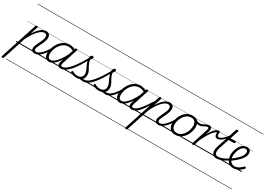

<svg xmlns="http://www.w3.org/2000/svg" viewBox="-93 -2281 5640 4067"><g transform="rotate(30 2726.5 -247.5)"><path d="M-80 435Q-94 435 -100 428.5Q-106 422 -103 410L191 -494Q196 -506 201.5 -510.5Q207 -515 221 -515Q238 -515 244.5 -509.5Q251 -504 247 -492L185 -303Q231 -379 276 -426.5Q321 -474 364 -496.5Q407 -519 446 -519Q482 -519 505 -506.5Q528 -494 540 -470Q552 -446 552 -411Q552 -376 540 -338Q528 -300 510.5 -261.5Q493 -223 475 -187.5Q457 -152 445 -122Q433 -92 433 -71Q433 -50 445 -40.5Q457 -31 481 -31Q490 -31 494 -23.5Q498 -16 496 -7Q494 2 487 9.5Q480 17 468 17Q424 17 401.5 -4.5Q379 -26 379 -66Q379 -92 390.5 -125Q402 -158 419.5 -193.5Q437 -229 454.5 -266Q472 -303 484 -338.5Q496 -374 496 -405Q496 -435 480.5 -452Q465 -469 431 -469Q401 -469 364.5 -447.5Q328 -426 288 -383Q248 -340 207.5 -276.5Q167 -213 128 -130L-49 416Q-53 426 -59 430.5Q-65 435 -80 435ZM0 410H635V420H0ZM0 -20H635V0H0ZM0 -505H635V-500H0ZM0 -930H635V-920H0Z M467 17Q457 17 452 9.5Q447 2 448.5 -7Q450 -16 458.5 -23.5Q467 -31 482 -31Q509 -31 540.5 -49.5Q572 -68 605 -101Q638 -134 670 -179Q702 -224 731 -277Q736 -287 745 -286Q754 -285 760 -278.5Q766 -272 762 -262Q731 -200 695.5 -149Q660 -98 622.5 -61Q585 -24 546 -3.5Q507 17 467 17ZM635 410V420ZM635 -20V0ZM635 -505V-500ZM635 -930V-920Z M814 17Q778 17 751.5 -1.5Q725 -20 710 -54.5Q695 -89 695 -136Q695 -180 709 -232Q723 -284 749.5 -334.5Q776 -385 816 -427Q856 -469 908 -494Q960 -519 1024 -519Q1061 -519 1100.5 -506Q1140 -493 1172 -470L1159 -427Q1116 -453 1081.5 -461.5Q1047 -470 1017 -470Q967 -470 925 -448.5Q883 -427 850.5 -391.5Q818 -356 796 -312.5Q774 -269 763 -224.5Q752 -180 752 -141Q752 -109 760.5 -84.5Q769 -60 786 -46.5Q803 -33 828 -33Q867 -33 914 -68.5Q961 -104 1013 -176Q1065 -248 1117 -356L1133 -318Q1076 -199 1020 -125Q964 -51 912 -17Q860 17 814 17ZM1102 17Q1075 17 1057.5 7Q1040 -3 1032 -21.5Q1024 -40 1025.5 -65Q1027 -90 1037 -121L1159 -494Q1163 -506 1170 -510.5Q1177 -515 1190 -515Q1207 -515 1212.5 -508Q1218 -501 1213 -489L1092 -120Q1076 -72 1082 -51.5Q1088 -31 1116 -31Q1126 -31 1130 -23.5Q1134 -16 1132.5 -7Q1131 2 1123.5 9.5Q1116 17 1102 17ZM635 410H1270V420H635ZM635 -20H1270V0H635ZM635 -505H1270V-500H635ZM635 -930H1270V-920H635Z M1103 17Q1091 17 1087.5 9.5Q1084 2 1086 -7Q1088 -16 1096 -23.5Q1104 -31 1117 -31Q1156 -31 1202.5 -63.5Q1249 -96 1300.5 -156.5Q1352 -217 1408 -302Q1464 -387 1522 -493Q1529 -504 1538 -502.5Q1547 -501 1553 -491.5Q1559 -482 1552 -469Q1492 -356 1434.5 -266Q1377 -176 1321.5 -113Q1266 -50 1211 -16.5Q1156 17 1103 17ZM1270 410V420ZM1270 -20V0ZM1270 -505V-500ZM1270 -930V-920Z M1652 17Q1637 17 1619.5 14Q1602 11 1581.5 8Q1561 5 1536 5L1561 -19Q1586 -23 1605 -25.5Q1624 -28 1639 -29.5Q1654 -31 1666 -31Q1675 -31 1679 -23.5Q1683 -16 1681 -7Q1679 2 1671.5 9.5Q1664 17 1652 17ZM1486 19Q1443 19 1405 7Q1367 -5 1343 -24Q1334 -32 1334 -40.5Q1334 -49 1342 -57Q1351 -66 1357.5 -66Q1364 -66 1375 -59Q1400 -44 1428 -35.5Q1456 -27 1487 -27Q1547 -27 1579.5 -58Q1612 -89 1612 -144Q1612 -170 1604.5 -194.5Q1597 -219 1585.5 -244Q1574 -269 1561.5 -295Q1549 -321 1537 -349.5Q1525 -378 1518 -410Q1511 -442 1511 -478Q1511 -518 1527 -536Q1543 -554 1565 -554Q1579 -554 1585.5 -546.5Q1592 -539 1592 -528Q1592 -515 1582.5 -498.5Q1573 -482 1554 -458Q1557 -425 1566.5 -397Q1576 -369 1588.5 -344.5Q1601 -320 1614.5 -296.5Q1628 -273 1640.5 -249.5Q1653 -226 1660 -200Q1667 -174 1667 -143Q1667 -70 1618.5 -25.5Q1570 19 1486 19ZM1270 410H1820V420H1270ZM1270 -20H1820V0H1270ZM1270 -505H1820V-500H1270ZM1270 -930H1820V-920H1270Z M1653 17Q1641 17 1637.5 9.5Q1634 2 1636 -7Q1638 -16 1646 -23.5Q1654 -31 1667 -31Q1706 -31 1752.5 -63.5Q1799 -96 1850.5 -156.5Q1902 -217 1958 -302Q2014 -387 2072 -493Q2079 -504 2088 -502.5Q2097 -501 2103 -491.5Q2109 -482 2102 -469Q2042 -356 1984.5 -266Q1927 -176 1871.5 -113Q1816 -50 1761 -16.5Q1706 17 1653 17ZM1820 410V420ZM1820 -20V0ZM1820 -505V-500ZM1820 -930V-920Z M2202 17Q2187 17 2169.5 14Q2152 11 2131.5 8Q2111 5 2086 5L2111 -19Q2136 -23 2155 -25.5Q2174 -28 2189 -29.5Q2204 -31 2216 -31Q2225 -31 2229 -23.5Q2233 -16 2231 -7Q2229 2 2221.5 9.5Q2214 17 2202 17ZM2036 19Q1993 19 1955 7Q1917 -5 1893 -24Q1884 -32 1884 -40.5Q1884 -49 1892 -57Q1901 -66 1907.5 -66Q1914 -66 1925 -59Q1950 -44 1978 -35.5Q2006 -27 2037 -27Q2097 -27 2129.5 -58Q2162 -89 2162 -144Q2162 -170 2154.5 -194.5Q2147 -219 2135.5 -244Q2124 -269 2111.5 -295Q2099 -321 2087 -349.5Q2075 -378 2068 -410Q2061 -442 2061 -478Q2061 -518 2077 -536Q2093 -554 2115 -554Q2129 -554 2135.5 -546.5Q2142 -539 2142 -528Q2142 -515 2132.5 -498.5Q2123 -482 2104 -458Q2107 -425 2116.5 -397Q2126 -369 2138.5 -344.5Q2151 -320 2164.5 -296.5Q2178 -273 2190.5 -249.5Q2203 -226 2210 -200Q2217 -174 2217 -143Q2217 -70 2168.5 -25.5Q2120 19 2036 19ZM1820 410H2370V420H1820ZM1820 -20H2370V0H1820ZM1820 -505H2370V-500H1820ZM1820 -930H2370V-920H1820Z M2202 17Q2192 17 2187 9.5Q2182 2 2183.5 -7Q2185 -16 2193.5 -23.5Q2202 -31 2217 -31Q2244 -31 2275.5 -49.5Q2307 -68 2340 -101Q2373 -134 2405 -179Q2437 -224 2466 -277Q2471 -287 2480 -286Q2489 -285 2495 -278.5Q2501 -272 2497 -262Q2466 -200 2430.5 -149Q2395 -98 2357.5 -61Q2320 -24 2281 -3.5Q2242 17 2202 17ZM2370 410V420ZM2370 -20V0ZM2370 -505V-500ZM2370 -930V-920Z M2549 17Q2513 17 2486.5 -1.5Q2460 -20 2445 -54.5Q2430 -89 2430 -136Q2430 -180 2444 -232Q2458 -284 2484.5 -334.5Q2511 -385 2551 -427Q2591 -469 2643 -494Q2695 -519 2759 -519Q2796 -519 2835.5 -506Q2875 -493 2907 -470L2894 -427Q2851 -453 2816.5 -461.5Q2782 -470 2752 -470Q2702 -470 2660 -448.5Q2618 -427 2585.5 -391.5Q2553 -356 2531 -312.5Q2509 -269 2498 -224.5Q2487 -180 2487 -141Q2487 -109 2495.5 -84.5Q2504 -60 2521 -46.5Q2538 -33 2563 -33Q2602 -33 2649 -68.5Q2696 -104 2748 -176Q2800 -248 2852 -356L2868 -318Q2811 -199 2755 -125Q2699 -51 2647 -17Q2595 17 2549 17ZM2837 17Q2810 17 2792.5 7Q2775 -3 2767 -21.5Q2759 -40 2760.5 -65Q2762 -90 2772 -121L2894 -494Q2898 -506 2905 -510.5Q2912 -515 2925 -515Q2942 -515 2947.5 -508Q2953 -501 2948 -489L2827 -120Q2811 -72 2817 -51.5Q2823 -31 2851 -31Q2861 -31 2865 -23.5Q2869 -16 2867.5 -7Q2866 2 2858.5 9.5Q2851 17 2837 17ZM2370 410H3005V420H2370ZM2370 -20H3005V0H2370ZM2370 -505H3005V-500H2370ZM2370 -930H3005V-920H2370Z M2837 17Q2827 17 2822 9.5Q2817 2 2818.5 -7Q2820 -16 2828.5 -23.5Q2837 -31 2852 -31Q2881 -31 2914 -52Q2947 -73 2987 -117Q3027 -161 3077.5 -232Q3128 -303 3191 -403Q3197 -414 3206.5 -412.5Q3216 -411 3221.5 -403Q3227 -395 3221 -385Q3151 -271 3098 -193.5Q3045 -116 3001.5 -69.5Q2958 -23 2918.5 -3Q2879 17 2837 17ZM3005 410V420ZM3005 -20V0ZM3005 -505V-500ZM3005 -930V-920Z M2944 435Q2931 435 2924.5 428.5Q2918 422 2921 410L3216 -494Q3220 -506 3226 -510.5Q3232 -515 3245 -515Q3262 -515 3268.5 -509.5Q3275 -504 3271 -492L3209 -303Q3255 -379 3300 -426.5Q3345 -474 3388 -496.5Q3431 -519 3470 -519Q3506 -519 3529 -506.5Q3552 -494 3564 -470Q3576 -446 3576 -411Q3576 -376 3564 -338Q3552 -300 3534.5 -261.5Q3517 -223 3499 -187.5Q3481 -152 3469 -122Q3457 -92 3457 -71Q3457 -50 3469 -40.5Q3481 -31 3505 -31Q3514 -31 3518 -23.5Q3522 -16 3520 -7Q3518 2 3511 9.5Q3504 17 3492 17Q3448 17 3425.5 -4.5Q3403 -26 3403 -66Q3403 -92 3415 -125Q3427 -158 3444 -193.5Q3461 -229 3478.5 -266Q3496 -303 3508 -338.5Q3520 -374 3520 -405Q3520 -435 3504.5 -452Q3489 -469 3455 -469Q3425 -469 3388.5 -447.5Q3352 -426 3312 -383Q3272 -340 3231.5 -276.5Q3191 -213 3153 -130L2975 416Q2972 426 2965.5 430.5Q2959 435 2944 435ZM3005 410H3659V420H3005ZM3005 -20H3659V0H3005ZM3005 -505H3659V-500H3005ZM3005 -930H3659V-920H3005Z M3491 17Q3481 17 3476 9.5Q3471 2 3472.5 -7Q3474 -16 3482.5 -23.5Q3491 -31 3506 -31Q3533 -31 3564.5 -49.5Q3596 -68 3629 -101Q3662 -134 3694 -179Q3726 -224 3755 -277Q3760 -287 3769 -286Q3778 -285 3784 -278.5Q3790 -272 3786 -262Q3755 -200 3719.5 -149Q3684 -98 3646.5 -61Q3609 -24 3570 -3.5Q3531 17 3491 17ZM3659 410V420ZM3659 -20V0ZM3659 -505V-500ZM3659 -930V-920Z M3903 19Q3847 19 3808.5 -4.5Q3770 -28 3750.5 -70.5Q3731 -113 3731 -168Q3731 -222 3750 -283Q3769 -344 3807 -398Q3845 -452 3901.5 -485.5Q3958 -519 4034 -519Q4089 -519 4127 -497Q4165 -475 4185 -434.5Q4205 -394 4205 -340Q4205 -298 4193.5 -249.5Q4182 -201 4158.5 -153.5Q4135 -106 4098.5 -67Q4062 -28 4013.5 -4.5Q3965 19 3903 19ZM3909 -31Q3968 -31 4013 -61Q4058 -91 4087.5 -137.5Q4117 -184 4132 -236.5Q4147 -289 4147 -333Q4147 -376 4133.5 -406Q4120 -436 4093 -452.5Q4066 -469 4027 -469Q3969 -469 3924.5 -440Q3880 -411 3849.5 -365Q3819 -319 3803 -267Q3787 -215 3787 -171Q3787 -128 3801.5 -96.5Q3816 -65 3843 -48Q3870 -31 3909 -31ZM3659 410H4260V420H3659ZM3659 -20H4260V0H3659ZM3659 -505H4260V-500H3659ZM3659 -930H4260V-920H3659Z M4237 -407Q4221 -407 4201 -412.5Q4181 -418 4162.5 -427Q4144 -436 4130 -447Q4121 -454 4119.5 -462.5Q4118 -471 4121 -477.5Q4124 -484 4131 -486Q4138 -488 4147 -481Q4175 -462 4198.5 -456.5Q4222 -451 4242 -451Q4271 -451 4295.5 -461.5Q4320 -472 4342 -484.5Q4364 -497 4386.5 -507.5Q4409 -518 4433 -518Q4443 -518 4447.5 -510.5Q4452 -503 4450.5 -494Q4449 -485 4442 -477.5Q4435 -470 4423 -470Q4405 -470 4385 -460.5Q4365 -451 4343 -438Q4321 -425 4294.5 -416Q4268 -407 4237 -407ZM4261 410V420ZM4261 -20V0ZM4261 -505V-500ZM4261 -930V-920Z M4336 15Q4324 15 4316.5 10Q4309 5 4312 -6L4440 -401Q4451 -436 4447.5 -453Q4444 -470 4423 -470Q4413 -470 4409 -477.5Q4405 -485 4406.5 -494Q4408 -503 4415.5 -510.5Q4423 -518 4434 -518Q4458 -518 4473.5 -510Q4489 -502 4496 -486.5Q4503 -471 4502.5 -449.5Q4502 -428 4495 -402L4465 -308Q4499 -370 4528 -411Q4557 -452 4582.5 -475.5Q4608 -499 4630.5 -509Q4653 -519 4672 -519Q4684 -519 4688.5 -511.5Q4693 -504 4691.5 -494Q4690 -484 4682 -477Q4674 -470 4662 -470Q4640 -470 4612 -447Q4584 -424 4550.5 -380.5Q4517 -337 4481 -273Q4445 -209 4407 -127L4367 -4Q4364 6 4357.5 10.5Q4351 15 4336 15ZM4260 410H4664V420H4260ZM4260 -20H4664V0H4260ZM4260 -505H4664V-500H4260ZM4260 -930H4664V-920H4260Z M4725 -354Q4682 -354 4664.5 -385Q4647 -416 4653 -474L4671 -519Q4689 -519 4695 -513.5Q4701 -508 4700 -496Q4695 -455 4697.5 -433.5Q4700 -412 4710 -404.5Q4720 -397 4736 -397Q4754 -397 4776 -408Q4798 -419 4823 -439.5Q4848 -460 4874 -489.5Q4900 -519 4927 -555Q4932 -562 4939 -558Q4946 -554 4950 -545.5Q4954 -537 4948 -529Q4917 -483 4879 -443Q4841 -403 4801.5 -378.5Q4762 -354 4725 -354ZM4664 410H4689V420H4664ZM4664 -20H4689V0H4664ZM4664 -505H4689V-500H4664ZM4664 -930H4689V-920H4664Z M4910 17Q4869 17 4842 -1Q4815 -19 4802 -50.5Q4789 -82 4791.5 -125Q4794 -168 4811 -219L4972 -709Q4976 -721 4983 -725.5Q4990 -730 5003 -730Q5020 -730 5026 -724Q5032 -718 5028 -706L4960 -500H5085Q5097 -500 5099 -494Q5101 -488 5098 -476Q5094 -463 5088 -457.5Q5082 -452 5071 -452H4944L4866 -219Q4850 -168 4847.5 -132.5Q4845 -97 4853.5 -74.5Q4862 -52 4879.5 -41.5Q4897 -31 4921 -31Q4931 -31 4936 -23.5Q4941 -16 4940 -7Q4939 2 4931.5 9.5Q4924 17 4910 17ZM4689 410H5077V420H4689ZM4689 -20H5077V0H4689ZM4689 -505H5077V-500H4689ZM4689 -930H5077V-920H4689Z M4907 17Q4895 17 4891 9.5Q4887 2 4890 -7Q4893 -16 4901.5 -23.5Q4910 -31 4923 -31Q4968 -31 5029 -54Q5090 -77 5162 -125Q5170 -130 5176 -127Q5182 -124 5186 -116Q5190 -108 5188.5 -99.5Q5187 -91 5180 -86Q5124 -50 5074 -27Q5024 -4 4982 6.5Q4940 17 4907 17ZM5076 410V420ZM5076 -20V0ZM5076 -505V-500ZM5076 -930V-920Z M5165 -124Q5186 -138 5207 -153Q5228 -168 5246 -184Q5296 -224 5332 -262Q5368 -300 5387.5 -337Q5407 -374 5407 -409Q5407 -437 5393.5 -453.5Q5380 -470 5352 -470Q5313 -470 5282.5 -443.5Q5252 -417 5231.5 -376Q5211 -335 5200.5 -290Q5190 -245 5190 -208Q5190 -170 5199 -138Q5208 -106 5225.5 -82Q5243 -58 5269 -44.5Q5295 -31 5329 -31Q5367 -31 5401 -46.5Q5435 -62 5464.5 -85.5Q5494 -109 5517 -132Q5525 -140 5533.5 -139.5Q5542 -139 5549 -132Q5555 -125 5557 -117Q5559 -109 5551 -99Q5525 -69 5488.5 -42.5Q5452 -16 5409 0.5Q5366 17 5319 17Q5284 17 5255 5.5Q5226 -6 5204 -26.5Q5182 -47 5167 -75Q5152 -103 5144 -136.5Q5136 -170 5136 -207Q5136 -244 5144.5 -286.5Q5153 -329 5171.5 -370.5Q5190 -412 5217 -445.5Q5244 -479 5281 -499Q5318 -519 5365 -519Q5396 -519 5418 -506.5Q5440 -494 5451 -472Q5462 -450 5462 -419Q5462 -374 5439.5 -329.5Q5417 -285 5374.5 -239.5Q5332 -194 5272 -147Q5251 -129 5229 -113Q5207 -97 5183 -82ZM5077 410H5521V420H5077ZM5077 -20H5521V0H5077ZM5077 -505H5521V-500H5077ZM5077 -930H5521V-920H5077Z"/></g></svg>

Font: Playwrite DE LA Guides
Style: Regular
Weight: 400
Designer: Veronika Burian, José Scaglione
Foundry: TypeTogether
Version: Version 1.003